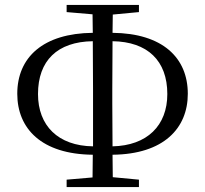

<svg xmlns="http://www.w3.org/2000/svg" viewBox="-20 -758 832 778"><path d="M250 0H543V-30L437 -40L436 -131C643 -133 741 -238 741 -378C741 -524 639 -623 436 -625L437 -699L543 -709V-738H250V-709L355 -700L356 -625C155 -623 50 -526 50 -378C50 -237 148 -133 356 -131L355 -39L250 -30ZM357 -165C215 -167 134 -249 134 -377C134 -512 212 -589 356 -591L357 -394V-339ZM436 -591C578 -589 658 -512 658 -377C658 -249 576 -168 436 -165L435 -340V-396Z"/></svg>

Font: Noto Serif CJK KR
Style: Regular
Weight: 400
Designer: Ryoko NISHIZUKA 西塚涼子 (kana & ideographs); Frank Grießhammer (Latin, Greek & Cyrillic); Wenlong ZHANG 张文龙 (bopomofo); San
Foundry: Adobe
Version: Version 2.001;hotconv 1.1.0;makeotfexe 2.6.0